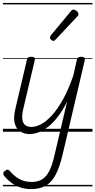

<svg xmlns="http://www.w3.org/2000/svg" viewBox="-20 -905 655 1319"><path d="M185 16Q146 16 118 -2.5Q90 -21 80.5 -60.5Q71 -100 87 -163L165 -495Q168 -506 174 -510.5Q180 -515 194 -515Q210 -515 216 -509.5Q222 -504 219 -492L141 -162Q131 -120 133 -91Q135 -62 151 -47.5Q167 -33 197 -33Q227 -33 263.5 -52.5Q300 -72 338 -114Q376 -156 413.5 -223.5Q451 -291 484 -387L508 -495Q511 -506 517.5 -510.5Q524 -515 538 -515Q554 -515 559.5 -508.5Q565 -502 562 -490L408 166Q389 244 362.5 295Q336 346 295.5 370Q255 394 193 394Q154 394 120.5 383Q87 372 59.5 351.5Q32 331 10 305Q3 296 2.5 287Q2 278 14 269Q25 260 32.5 260.5Q40 261 47 269Q78 306 114 325.5Q150 345 198 345Q242 345 271.5 325.5Q301 306 320.5 266Q340 226 354 163L441 -207Q410 -145 376.5 -102Q343 -59 309.5 -33Q276 -7 244 4.5Q212 16 185 16ZM346 -624Q340 -624 331.5 -631.5Q323 -639 323 -646Q323 -650 324.5 -653.5Q326 -657 329 -662L466 -827Q471 -834 475.5 -836.5Q480 -839 485 -839Q492 -839 500 -834Q508 -829 513.5 -822Q519 -815 519 -808Q519 -803 517.5 -799.5Q516 -796 511 -792L363 -634Q355 -624 346 -624ZM0 365H615V375H0ZM0 -20H615V0H0ZM0 -505H615V-500H0ZM0 -885H615V-875H0Z"/></svg>

Font: Playwrite AT Guides
Style: Italic
Weight: 400
Italic angle: -13.0072°
Designer: Veronika Burian, José Scaglione
Foundry: TypeTogether
Version: Version 1.002